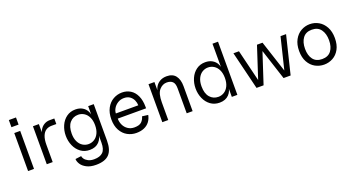

<svg xmlns="http://www.w3.org/2000/svg" viewBox="-53 -1429 4384 2375"><g transform="rotate(-20 2138.5 -242.0)"><path d="M88 -500H166V0H88ZM80 -674H174V-580H80Z M334 -500H412V-335H404Q404 -384 424.5 -421.5Q445 -459 479 -479.5Q513 -500 553 -500H615V-427H553Q510 -427 478.5 -406.5Q447 -386 429.5 -341.5Q412 -297 412 -228V0H334Z M690 61 768 51Q768 66 783 88Q798 110 829.5 126.5Q861 143 907 143Q985 143 1023 105.5Q1061 68 1061 -19V-500H1134V-19Q1134 102 1080 159Q1026 216 907 216Q833 216 784 190.5Q735 165 712.5 129Q690 93 690 61ZM675 -250Q675 -321 702 -382Q729 -443 779 -479.5Q829 -516 897 -516Q950 -516 988 -493.5Q1026 -471 1045.5 -433.5Q1065 -396 1065 -350V-250H1061Q1061 -312 1040 -355.5Q1019 -399 983.5 -421Q948 -443 907 -443Q839 -443 796 -393.5Q753 -344 753 -250Q753 -188 774 -144.5Q795 -101 830.5 -79Q866 -57 907 -57Q948 -57 983.5 -79Q1019 -101 1040 -144.5Q1061 -188 1061 -250H1065V-150Q1065 -79 1020.5 -31.5Q976 16 897 16Q829 16 779 -20.5Q729 -57 702 -118Q675 -179 675 -250Z M1274 -248Q1274 -334 1307 -394.5Q1340 -455 1394 -485.5Q1448 -516 1510 -516Q1571 -516 1620 -486Q1669 -456 1697 -395.5Q1725 -335 1725 -248V-230H1352Q1352 -184 1371 -144.5Q1390 -105 1426 -81Q1462 -57 1510 -57Q1576 -57 1605 -85Q1634 -113 1644 -154L1722 -144Q1712 -94 1684.5 -58Q1657 -22 1613 -3Q1569 16 1510 16Q1448 16 1394 -13.5Q1340 -43 1307 -102.5Q1274 -162 1274 -248ZM1510 -443Q1463 -443 1427 -420Q1391 -397 1371.5 -363.5Q1352 -330 1352 -298H1647Q1647 -331 1632.5 -364.5Q1618 -398 1587.5 -420.5Q1557 -443 1510 -443Z M2073 -443Q2017 -443 1975 -395.5Q1933 -348 1933 -233L1928 -349Q1928 -393 1948 -431.5Q1968 -470 2006.5 -493Q2045 -516 2098 -516Q2177 -516 2215.5 -466Q2254 -416 2254 -329V0H2176V-329Q2176 -392 2149 -417.5Q2122 -443 2073 -443ZM1855 -500H1933V0H1855Z M2384 -250Q2384 -321 2411 -382Q2438 -443 2488 -479.5Q2538 -516 2606 -516Q2659 -516 2697.5 -493.5Q2736 -471 2755.5 -433.5Q2775 -396 2775 -350V-250H2770Q2770 -312 2749 -355.5Q2728 -399 2692.5 -421Q2657 -443 2616 -443Q2575 -443 2539.5 -421Q2504 -399 2483 -355.5Q2462 -312 2462 -250Q2462 -156 2505 -106.5Q2548 -57 2616 -57Q2657 -57 2692.5 -79Q2728 -101 2749 -144.5Q2770 -188 2770 -250H2775V-150Q2775 -79 2730 -31.5Q2685 16 2606 16Q2538 16 2488 -20.5Q2438 -57 2411 -118Q2384 -179 2384 -250ZM2770 -700H2843V0H2770Z M2973 -500H3046L3158 -40L3133 -41L3283 -500H3356L3506 -41L3481 -40L3593 -500H3666L3544 0H3451L3306 -446H3334L3188 0H3095Z M3746 -248Q3746 -334 3779 -394.5Q3812 -455 3866 -485.5Q3920 -516 3982 -516Q4044 -516 4097.5 -485.5Q4151 -455 4184 -394.5Q4217 -334 4217 -248Q4217 -162 4184.5 -102.5Q4152 -43 4098 -13.5Q4044 16 3982 16Q3920 16 3866 -13.5Q3812 -43 3779 -102.5Q3746 -162 3746 -248ZM4140 -248Q4140 -335 4100.5 -389Q4061 -443 3982 -443Q3903 -443 3863.5 -389Q3824 -335 3824 -248Q3824 -161 3863.5 -109Q3903 -57 3982 -57Q4061 -57 4100.5 -109Q4140 -161 4140 -248Z"/></g></svg>

Font: Uncut Sans VF
Style: Regular
Weight: 400
Designer: Kasper Nordkvist
Foundry: Uncut Type
Version: Version 1.100;FEAKit 1.0